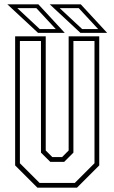

<svg xmlns="http://www.w3.org/2000/svg" viewBox="-20 -868 529 888"><path d="M153 0 50 -103V-700H191.5V-172L222 -141.5H267L297.5 -172V-700H439V-103L336 0ZM163 -22H326L417 -113V-678.5H319.5V-162L277 -119.5H212.5L169.5 -162V-678.5H72V-113ZM475.5 -716H352L210 -848H353.5ZM434 -733.5 344 -830.5H256L360 -733.5ZM279.5 -716H156L14 -848H157.5ZM238 -733.5 148 -830.5H60L164 -733.5Z"/></svg>

Font: Tourney Condensed ExtraLight
Style: Regular
Weight: 200
Width: 3
Designer: Tyler Finck
Foundry: Etcetera Type Co
Version: Version 1.010; ttfautohint (v1.8.3)